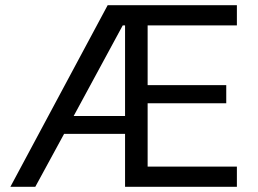

<svg xmlns="http://www.w3.org/2000/svg" viewBox="-20 -720 996 740"><path d="M549 -622V-392H852V-322H549V-78H893V0H462V-204H227L116 0H20L395 -700H893V-622ZM462 -273V-622H453L264 -273Z"/></svg>

Font: Be Vietnam
Style: Regular
Weight: 400
Designer: Gabriel Lam
Foundry: TypeRant
Version: Version 4.000